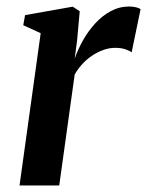

<svg xmlns="http://www.w3.org/2000/svg" viewBox="-20 -570 452 590"><path d="M40 0 105 -468 51.5 -492.5 57 -523.5 203.5 -549.5 225 -535.5 217 -446.5 209.5 -389.5Q219 -417.5 235 -446Q251 -474.5 272.5 -498Q294 -521.5 320.5 -535.8Q347 -550 377 -550Q389.5 -550 398.5 -547.5Q407.5 -545 412 -542L384.5 -409Q380.5 -413 366.8 -418Q353 -423 334 -423Q315.5 -423 297.5 -416.5Q279.5 -410 263 -399Q246.5 -388 232.8 -373Q219 -358 209.5 -341L162 0Z"/></svg>

Font: Merriweather 60pt SemiBold
Style: Italic
Weight: 600
Italic angle: -7.8°
Version: Version 2.101